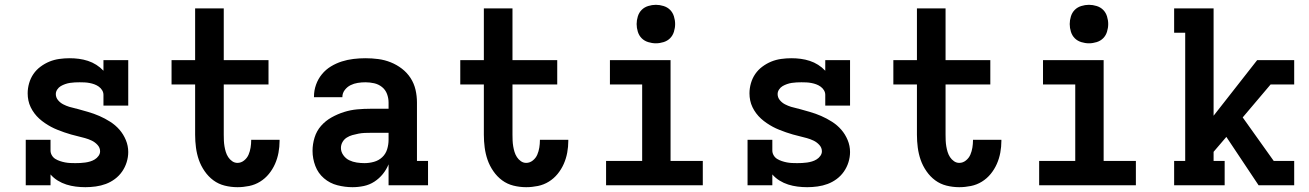

<svg xmlns="http://www.w3.org/2000/svg" viewBox="-20 -770 5440 798"><path d="M335 8Q315 8 295 5.5Q275 3 256 -3Q237 -9 220 -19.5Q203 -30 190 -45V0H87V-189H190V-144Q190 -134 195.5 -124.5Q201 -115 210 -109.5Q219 -104 229.5 -100.5Q240 -97 250.5 -95Q261 -93 271.5 -92.5Q282 -92 293 -92Q303 -92 313.5 -92.5Q324 -93 334.5 -94.5Q345 -96 355 -99Q365 -102 374 -107.5Q383 -113 389.5 -122Q396 -131 396 -141Q396 -156 385.5 -167.5Q375 -179 361.5 -185.5Q348 -192 333.5 -196Q319 -200 304.5 -203.5Q290 -207 275.5 -211Q261 -215 247 -220Q233 -225 219 -230.5Q205 -236 192 -243Q179 -250 166.5 -258.5Q154 -267 143 -277Q132 -287 123 -299Q114 -311 107.5 -324.5Q101 -338 98 -352.5Q95 -367 95 -382Q95 -403 101 -424Q107 -445 119 -462.5Q131 -480 148.5 -493Q166 -506 185.5 -514Q205 -522 226.5 -525Q248 -528 269 -528Q289 -528 308 -525.5Q327 -523 345.5 -517Q364 -511 380.5 -500.5Q397 -490 410 -476V-520H513V-331H410V-376Q410 -386 404.5 -395Q399 -404 390.5 -410Q382 -416 372.5 -419.5Q363 -423 352.5 -425Q342 -427 332 -427.5Q322 -428 311 -428Q301 -428 291 -427.5Q281 -427 271 -425.5Q261 -424 251 -420.5Q241 -417 232.5 -412Q224 -407 218 -398Q212 -389 212 -379Q212 -365 221 -354Q230 -343 242.5 -336.5Q255 -330 268 -326Q281 -322 295 -319H296Q321 -312 345.5 -305Q370 -298 393 -288Q416 -278 438 -264Q460 -250 476.5 -231Q493 -212 503 -188Q513 -164 513 -138Q513 -117 506.5 -96Q500 -75 487.5 -57Q475 -39 457.5 -26Q440 -13 420 -5.5Q400 2 378 5Q356 8 335 8Z M967 8Q940 8 914 1.5Q888 -5 867 -20.5Q846 -36 830.5 -58.5Q815 -81 806.5 -105.5Q798 -130 794.5 -156.5Q791 -183 791 -210V-419H693V-520H791V-735H910V-520H1096V-419H910V-210Q910 -198 910.5 -186Q911 -174 913 -162Q915 -150 918.5 -138.5Q922 -127 928.5 -117Q935 -107 945 -100Q955 -93 967 -93Q982 -93 994.5 -103Q1007 -113 1013 -127Q1019 -141 1021.5 -156.5Q1024 -172 1024 -187V-189H1142V-184Q1142 -160 1137.5 -135.5Q1133 -111 1123 -88.5Q1113 -66 1097.5 -47Q1082 -28 1061 -15Q1040 -2 1015.5 3Q991 8 967 8Z M1445 8Q1414 8 1382.5 0Q1351 -8 1326.5 -29Q1302 -50 1290.5 -80.5Q1279 -111 1279 -143Q1279 -171 1287.5 -198.5Q1296 -226 1314.5 -247Q1333 -268 1358 -282Q1383 -296 1410 -304.5Q1437 -313 1465 -315.5Q1493 -318 1521 -318H1595V-344Q1595 -362 1588.5 -379.5Q1582 -397 1567.5 -408.5Q1553 -420 1535 -424Q1517 -428 1499 -428Q1483 -428 1467 -425.5Q1451 -423 1437 -416Q1423 -409 1413 -396Q1403 -383 1403 -367V-366H1285V-369Q1285 -394 1293.5 -418Q1302 -442 1318 -461.5Q1334 -481 1355.5 -494Q1377 -507 1400.5 -514.5Q1424 -522 1449 -525Q1474 -528 1499 -528Q1526 -528 1552.5 -524.5Q1579 -521 1604 -511Q1629 -501 1650.5 -484.5Q1672 -468 1686.5 -445.5Q1701 -423 1707 -397Q1713 -371 1713 -344V-101H1759V0H1595V-87Q1586 -65 1571 -46.5Q1556 -28 1536 -15Q1516 -2 1492.5 3Q1469 8 1445 8ZM1495 -92Q1515 -92 1534.5 -97.5Q1554 -103 1568.5 -116.5Q1583 -130 1589 -149.5Q1595 -169 1595 -189V-218H1521Q1508 -218 1495.5 -217.5Q1483 -217 1470 -214.5Q1457 -212 1444.5 -208.5Q1432 -205 1421 -198Q1410 -191 1403.5 -179.5Q1397 -168 1397 -155Q1397 -139 1407 -125Q1417 -111 1431.5 -104Q1446 -97 1462.5 -94.5Q1479 -92 1495 -92Z M2167 8Q2140 8 2114 1.5Q2088 -5 2067 -20.5Q2046 -36 2030.5 -58.5Q2015 -81 2006.5 -105.5Q1998 -130 1994.5 -156.5Q1991 -183 1991 -210V-419H1893V-520H1991V-735H2110V-520H2296V-419H2110V-210Q2110 -198 2110.5 -186Q2111 -174 2113 -162Q2115 -150 2118.5 -138.5Q2122 -127 2128.5 -117Q2135 -107 2145 -100Q2155 -93 2167 -93Q2182 -93 2194.5 -103Q2207 -113 2213 -127Q2219 -141 2221.5 -156.5Q2224 -172 2224 -187V-189H2342V-184Q2342 -160 2337.5 -135.5Q2333 -111 2323 -88.5Q2313 -66 2297.5 -47Q2282 -28 2261 -15Q2240 -2 2215.5 3Q2191 8 2167 8Z M2499 0V-101H2649V-419H2515V-520H2767V-101H2901V0ZM2706 -590Q2690 -590 2674 -595Q2658 -600 2647 -611Q2636 -622 2631 -638Q2626 -654 2626 -670Q2626 -686 2631 -702Q2636 -718 2647 -729Q2658 -740 2674 -745Q2690 -750 2706 -750Q2722 -750 2738 -745Q2754 -740 2765 -729Q2776 -718 2781 -702Q2786 -686 2786 -670Q2786 -654 2781 -638Q2776 -622 2765 -611Q2754 -600 2738 -595Q2722 -590 2706 -590Z M3335 8Q3315 8 3295 5.5Q3275 3 3256 -3Q3237 -9 3220 -19.5Q3203 -30 3190 -45V0H3087V-189H3190V-144Q3190 -134 3195.5 -124.5Q3201 -115 3210 -109.5Q3219 -104 3229.5 -100.5Q3240 -97 3250.5 -95Q3261 -93 3271.5 -92.5Q3282 -92 3293 -92Q3303 -92 3313.5 -92.5Q3324 -93 3334.5 -94.5Q3345 -96 3355 -99Q3365 -102 3374 -107.5Q3383 -113 3389.5 -122Q3396 -131 3396 -141Q3396 -156 3385.5 -167.5Q3375 -179 3361.5 -185.5Q3348 -192 3333.5 -196Q3319 -200 3304.5 -203.5Q3290 -207 3275.5 -211Q3261 -215 3247 -220Q3233 -225 3219 -230.5Q3205 -236 3192 -243Q3179 -250 3166.5 -258.5Q3154 -267 3143 -277Q3132 -287 3123 -299Q3114 -311 3107.5 -324.5Q3101 -338 3098 -352.5Q3095 -367 3095 -382Q3095 -403 3101 -424Q3107 -445 3119 -462.5Q3131 -480 3148.5 -493Q3166 -506 3185.5 -514Q3205 -522 3226.5 -525Q3248 -528 3269 -528Q3289 -528 3308 -525.5Q3327 -523 3345.5 -517Q3364 -511 3380.5 -500.5Q3397 -490 3410 -476V-520H3513V-331H3410V-376Q3410 -386 3404.5 -395Q3399 -404 3390.5 -410Q3382 -416 3372.5 -419.5Q3363 -423 3352.5 -425Q3342 -427 3332 -427.5Q3322 -428 3311 -428Q3301 -428 3291 -427.5Q3281 -427 3271 -425.5Q3261 -424 3251 -420.5Q3241 -417 3232.5 -412Q3224 -407 3218 -398Q3212 -389 3212 -379Q3212 -365 3221 -354Q3230 -343 3242.5 -336.5Q3255 -330 3268 -326Q3281 -322 3295 -319H3296Q3321 -312 3345.5 -305Q3370 -298 3393 -288Q3416 -278 3438 -264Q3460 -250 3476.5 -231Q3493 -212 3503 -188Q3513 -164 3513 -138Q3513 -117 3506.5 -96Q3500 -75 3487.5 -57Q3475 -39 3457.5 -26Q3440 -13 3420 -5.5Q3400 2 3378 5Q3356 8 3335 8Z M3967 8Q3940 8 3914 1.5Q3888 -5 3867 -20.5Q3846 -36 3830.5 -58.5Q3815 -81 3806.5 -105.5Q3798 -130 3794.5 -156.5Q3791 -183 3791 -210V-419H3693V-520H3791V-735H3910V-520H4096V-419H3910V-210Q3910 -198 3910.5 -186Q3911 -174 3913 -162Q3915 -150 3918.5 -138.5Q3922 -127 3928.5 -117Q3935 -107 3945 -100Q3955 -93 3967 -93Q3982 -93 3994.5 -103Q4007 -113 4013 -127Q4019 -141 4021.5 -156.5Q4024 -172 4024 -187V-189H4142V-184Q4142 -160 4137.5 -135.5Q4133 -111 4123 -88.5Q4113 -66 4097.5 -47Q4082 -28 4061 -15Q4040 -2 4015.5 3Q3991 8 3967 8Z M4299 0V-101H4449V-419H4315V-520H4567V-101H4701V0ZM4506 -590Q4490 -590 4474 -595Q4458 -600 4447 -611Q4436 -622 4431 -638Q4426 -654 4426 -670Q4426 -686 4431 -702Q4436 -718 4447 -729Q4458 -740 4474 -745Q4490 -750 4506 -750Q4522 -750 4538 -745Q4554 -740 4565 -729Q4576 -718 4581 -702Q4586 -686 4586 -670Q4586 -654 4581 -638Q4576 -622 4565 -611Q4554 -600 4538 -595Q4522 -590 4506 -590Z M5211 0 5077 -201 5024 -139V-101H5070V0H4860V-101H4906V-634H4860V-735H5024V-289L5205 -520H5359V-419H5261L5145 -282L5274 -101H5359V0Z"/></svg>

Font: Iosevka HT Extended
Style: Bold
Weight: 700
Width: 7
Monospace: yes
Designer: Belleve Invis
Foundry: Belleve Invis
Version: Version 32.3.0; ttfautohint (v1.8.4)